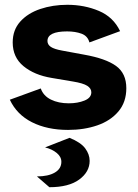

<svg xmlns="http://www.w3.org/2000/svg" viewBox="-20 -530 574 801"><path d="M264 12Q177 12 113.5 -20Q50 -52 21 -114L150 -161Q161 -130 192.5 -114.5Q224 -99 267 -99Q304 -99 332.5 -110.5Q361 -122 361 -145Q361 -161 344 -172Q327 -183 284 -190L195 -205Q123 -217 78 -254Q33 -291 33 -353Q33 -405 64.5 -440Q96 -475 148 -492.5Q200 -510 261 -510Q332 -510 392.5 -484.5Q453 -459 481 -400L353 -353Q346 -380 320 -389.5Q294 -399 260 -399Q178 -399 178 -359Q178 -344 192 -334.5Q206 -325 239 -319L331 -302Q421 -286 464 -255Q507 -224 507 -162Q507 -104 474 -65Q441 -26 386 -7Q331 12 264 12ZM186 251 134 206Q181 206 208.5 190Q236 174 236 145Q236 124 216.5 108Q197 92 168 85L270 45Q317 64 335.5 89Q354 114 354 141Q354 187 310.5 219Q267 251 186 251Z"/></svg>

Font: Atkinson Hyperlegible
Style: Bold
Weight: 700
Designer: Elliott Scott, Megan Eiswerth, Linus Boman, Theodore Petrosky
Foundry: Braille Institute
Version: Version 1.006; ttfautohint (v1.8.3)